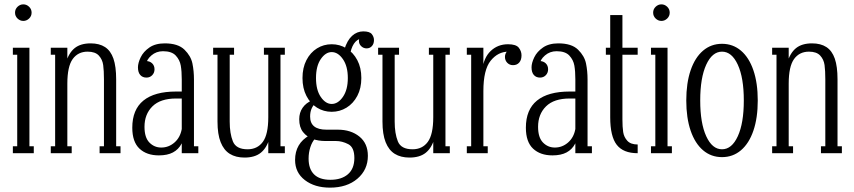

<svg xmlns="http://www.w3.org/2000/svg" viewBox="-20 -703 3917 881"><path d="M87 -607Q72 -607 60.5 -618Q49 -629 49 -645Q49 -661 60.5 -672Q72 -683 87 -683Q102 -683 113.5 -672Q125 -661 125 -645Q125 -629 113.5 -618Q102 -607 87 -607ZM39 0V-32H59V-452H39V-484H115V-32H135V0Z M213 0V-32H233V-452H213V-484H289V-415H282Q296 -461 323 -482.5Q350 -504 396 -504Q436 -504 462 -487Q488 -470 500.5 -434Q513 -398 513 -339V-32H533V0H437V-32H457V-339Q457 -379 453.5 -404.5Q450 -430 433.5 -448Q417 -466 382 -466Q338 -466 313.5 -432Q289 -398 289 -319V-32H309V0Z M649 -423Q667 -423 678 -412.5Q689 -402 689 -385Q689 -369 678.5 -358Q668 -347 652 -347Q634 -347 623.5 -359Q613 -371 613 -394Q613 -414 625.5 -440Q638 -466 665.5 -485Q693 -504 736 -504Q797 -504 826.5 -475Q856 -446 863 -411.5Q870 -377 870 -339V-32H890V0H814V-339Q814 -376 809.5 -402Q805 -428 786.5 -448Q768 -468 728 -468Q697 -468 674.5 -448.5Q652 -429 650 -406ZM709 10Q653 10 620 -21Q587 -52 587 -117Q587 -200 638 -241.5Q689 -283 788 -283H824V-251H788Q716 -251 679.5 -215Q643 -179 643 -121Q643 -72 665.5 -49Q688 -26 720 -26Q754 -26 780.5 -49Q807 -72 814 -111H832Q827 -70 813 -43.5Q799 -17 773.5 -3.5Q748 10 709 10Z M1102 20Q1062 20 1034.5 3Q1007 -14 992.5 -50.5Q978 -87 978 -145V-452H958V-484H1054V-452H1034V-145Q1034 -91 1048.5 -54.5Q1063 -18 1116 -18Q1161 -18 1186 -52Q1211 -86 1211 -165V-452H1191V-484H1287V-452H1267V-32H1287V0H1211V-69H1217Q1204 -24 1176.5 -2Q1149 20 1102 20Z M1494 158Q1424 158 1379 123.5Q1334 89 1334 31Q1334 -45 1400 -82L1425 -66Q1412 -52 1404 -27.5Q1396 -3 1396 25Q1396 72 1421 97Q1446 122 1496 122Q1547 122 1576.5 96.5Q1606 71 1606 22Q1606 -27 1578 -41.5Q1550 -56 1521 -56H1472Q1441 -56 1414.5 -65.5Q1388 -75 1370.5 -97Q1353 -119 1353 -156Q1353 -186 1368.5 -208.5Q1384 -231 1413 -243L1428 -232Q1414 -216 1408.5 -201.5Q1403 -187 1403 -168Q1403 -108 1478 -108H1530Q1590 -108 1629 -76.5Q1668 -45 1668 12Q1668 76 1620 117Q1572 158 1494 158ZM1502 -190Q1465 -190 1434.5 -209Q1404 -228 1386 -263Q1368 -298 1368 -345Q1368 -392 1386 -427Q1404 -462 1434.5 -481Q1465 -500 1502 -500Q1539 -500 1570 -481Q1601 -462 1619.5 -427Q1638 -392 1638 -345Q1638 -298 1619.5 -263Q1601 -228 1570 -209Q1539 -190 1502 -190ZM1502 -226Q1531 -226 1553.5 -258.5Q1576 -291 1576 -345Q1576 -399 1553.5 -431.5Q1531 -464 1502 -464Q1474 -464 1452 -432Q1430 -400 1430 -345Q1430 -290 1452 -258Q1474 -226 1502 -226ZM1560 -476Q1573 -518 1595.5 -538.5Q1618 -559 1647 -559Q1676 -559 1686 -546.5Q1696 -534 1696 -519Q1696 -502 1686.5 -491.5Q1677 -481 1662 -481Q1648 -481 1637.5 -491Q1627 -501 1627 -515Q1627 -528 1634 -535L1651 -528Q1603 -528 1588 -462Z M1859 20Q1819 20 1791.5 3Q1764 -14 1749.5 -50.5Q1735 -87 1735 -145V-452H1715V-484H1811V-452H1791V-145Q1791 -91 1805.5 -54.5Q1820 -18 1873 -18Q1918 -18 1943 -52Q1968 -86 1968 -165V-452H1948V-484H2044V-452H2024V-32H2044V0H1968V-69H1974Q1961 -24 1933.5 -2Q1906 20 1859 20Z M2122 0V-32H2142V-452H2122V-484H2198V-381H2193Q2199 -438 2231.5 -469Q2264 -500 2311 -500Q2348 -500 2360.5 -484Q2373 -468 2373 -449Q2373 -428 2362.5 -416Q2352 -404 2334 -404Q2318 -404 2307.5 -415Q2297 -426 2297 -442Q2297 -450 2300 -457Q2303 -464 2308 -469L2313 -466Q2265 -466 2231.5 -424.5Q2198 -383 2198 -285V-32H2218V0Z M2455 -423Q2473 -423 2484 -412.5Q2495 -402 2495 -385Q2495 -369 2484.5 -358Q2474 -347 2458 -347Q2440 -347 2429.5 -359Q2419 -371 2419 -394Q2419 -414 2431.5 -440Q2444 -466 2471.5 -485Q2499 -504 2542 -504Q2603 -504 2632.5 -475Q2662 -446 2669 -411.5Q2676 -377 2676 -339V-32H2696V0H2620V-339Q2620 -376 2615.5 -402Q2611 -428 2592.5 -448Q2574 -468 2534 -468Q2503 -468 2480.5 -448.5Q2458 -429 2456 -406ZM2515 10Q2459 10 2426 -21Q2393 -52 2393 -117Q2393 -200 2444 -241.5Q2495 -283 2594 -283H2630V-251H2594Q2522 -251 2485.5 -215Q2449 -179 2449 -121Q2449 -72 2471.5 -49Q2494 -26 2526 -26Q2560 -26 2586.5 -49Q2613 -72 2620 -111H2638Q2633 -70 2619 -43.5Q2605 -17 2579.5 -3.5Q2554 10 2515 10Z M2836 -155Q2836 -120 2839.5 -97Q2843 -74 2858.5 -57Q2874 -40 2906 -40V0Q2840 0 2810 -38.5Q2780 -77 2780 -165V-634H2836ZM2906 -452H2760V-484H2906Z M3015 -607Q3000 -607 2988.5 -618Q2977 -629 2977 -645Q2977 -661 2988.5 -672Q3000 -683 3015 -683Q3030 -683 3041.5 -672Q3053 -661 3053 -645Q3053 -629 3041.5 -618Q3030 -607 3015 -607ZM2967 0V-32H2987V-452H2967V-484H3043V-32H3063V0Z M3293 18Q3243 18 3206 -13.5Q3169 -45 3149 -103.5Q3129 -162 3129 -242Q3129 -322 3149 -380.5Q3169 -439 3206 -470.5Q3243 -502 3293 -502Q3343 -502 3380 -470.5Q3417 -439 3437 -380.5Q3457 -322 3457 -242Q3457 -162 3437 -103.5Q3417 -45 3380 -13.5Q3343 18 3293 18ZM3293 -18Q3338 -18 3365.5 -78Q3393 -138 3393 -242Q3393 -346 3365.5 -406Q3338 -466 3293 -466Q3248 -466 3220.5 -406Q3193 -346 3193 -242Q3193 -138 3220.5 -78Q3248 -18 3293 -18Z M3523 0V-32H3543V-452H3523V-484H3599V-415H3592Q3606 -461 3633 -482.5Q3660 -504 3706 -504Q3746 -504 3772 -487Q3798 -470 3810.5 -434Q3823 -398 3823 -339V-32H3843V0H3747V-32H3767V-339Q3767 -379 3763.5 -404.5Q3760 -430 3743.5 -448Q3727 -466 3692 -466Q3648 -466 3623.5 -432Q3599 -398 3599 -319V-32H3619V0Z"/></svg>

Font: Margherita Variable
Style: Regular
Weight: 400
Designer: James Puckett
Foundry: Dunwich Type Founders
Version: Version 1.008